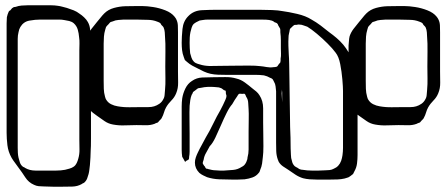

<svg xmlns="http://www.w3.org/2000/svg" viewBox="-20 -645 1685 726"><path d="M323 -419Q323 -410 323 -375.5Q323 -341 323.5 -295Q324 -249 324 -202.5Q324 -156 324 -121.5Q324 -87 323 -78Q323 -64 322 -49.5Q321 -35 320 -21Q319 -13 318 -4Q317 5 315 13Q313 21 309.5 30Q306 39 298 46Q297 47 294 48Q291 49 289 51Q273 60 253 60.5Q233 61 215 61Q198 61 180.5 61Q163 61 146 60Q136 60 126.5 59Q117 58 109 54Q88 45 75.5 25.5Q63 6 50 -11Q44 -20 37 -29Q30 -38 24 -48Q11 -71 8 -96Q5 -121 5 -143V-534Q5 -545 5 -557Q5 -569 6 -580Q7 -585 9 -591Q11 -597 13 -601Q14 -604 19 -606Q21 -608 23.5 -611.5Q26 -615 29 -616Q32 -619 39 -619Q50 -623 61.5 -624Q73 -625 84 -625H148Q161 -625 173.5 -625Q186 -625 199 -623Q207 -622 216 -619.5Q225 -617 233 -615Q246 -611 258.5 -606Q271 -601 281 -593Q289 -588 298 -579.5Q307 -571 312 -562Q319 -550 320.5 -535.5Q322 -521 323 -507Q324 -485 323.5 -463.5Q323 -442 323 -419ZM157 0Q174 0 192 0Q210 0 226 -3Q234 -5 243 -7.5Q252 -10 259 -15Q266 -20 270 -28.5Q274 -37 276 -45Q281 -62 280.5 -80.5Q280 -99 280 -116V-454Q280 -467 280.5 -479.5Q281 -492 279 -505Q278 -519 274 -533Q270 -547 259 -557Q252 -563 242 -565.5Q232 -568 224 -569Q214 -571 204 -571Q194 -571 184 -571H133Q113 -571 91 -567Q69 -563 57 -543Q52 -535 50 -523Q47 -511 47 -498Q47 -485 47 -472V-86Q47 -77 47.5 -67.5Q48 -58 50 -49Q52 -41 55 -31.5Q58 -22 65 -16Q67 -14 70 -13Q73 -12 75 -10Q92 0 114 0Q136 0 157 0Z M653 -523V-374Q653 -355 653.5 -333Q654 -311 646 -292Q640 -277 628 -265Q616 -253 608 -239Q603 -230 600 -219.5Q597 -209 592 -200Q591 -197 588 -194Q585 -191 583 -189L577 -182Q575 -181 571.5 -180Q568 -179 565 -177Q549 -171 531 -171.5Q513 -172 496 -172Q474 -172 452 -171Q430 -170 408 -174Q390 -177 375.5 -187Q361 -197 347 -207Q340 -212 331.5 -218.5Q323 -225 318 -232Q312 -241 310 -252.5Q308 -264 307 -274Q306 -289 306 -317.5Q306 -346 306.5 -374Q307 -402 307 -417V-473Q308 -481 308.5 -490.5Q309 -500 311 -508Q316 -523 326 -536Q336 -549 346 -561Q353 -569 360 -578Q367 -587 374 -594Q389 -609 411 -615Q433 -621 454.5 -621.5Q476 -622 491 -622H520Q535 -622 558.5 -618.5Q582 -615 605 -606Q628 -597 640 -582Q642 -579 644 -576.5Q646 -574 647 -571Q652 -561 652.5 -548.5Q653 -536 653 -523ZM605 -393Q605 -416 605.5 -449.5Q606 -483 604 -505Q604 -513 603 -523Q602 -533 599 -540Q598 -543 595 -546Q592 -549 590 -551Q589 -553 588 -555Q587 -557 585 -558Q583 -560 580 -561Q577 -562 575 -563Q558 -570 538 -570Q516 -571 493.5 -571Q471 -571 448 -571Q438 -570 427.5 -569.5Q417 -569 406 -564Q404 -563 401 -562.5Q398 -562 396 -560L390 -553Q388 -551 385.5 -548.5Q383 -546 381 -543Q380 -541 379.5 -538Q379 -535 378 -533Q374 -520 373 -506.5Q372 -493 372 -480V-339Q372 -324 372.5 -309Q373 -294 377 -280Q379 -272 381 -269Q388 -257 400 -251Q412 -245 425 -243Q448 -239 472 -239.5Q496 -240 518 -240Q529 -240 541 -240Q553 -240 563 -243Q573 -246 582.5 -252.5Q592 -259 597 -269Q602 -277 602.5 -287Q603 -297 604 -305Q606 -327 605.5 -348.5Q605 -370 605 -393Z M1332 -216Q1332 -205 1332 -183.5Q1332 -162 1332 -137.5Q1332 -113 1332 -91.5Q1332 -70 1332 -59Q1332 -43 1330 -27Q1328 -11 1320 3Q1318 8 1315 13Q1314 14 1311 16Q1308 18 1306 20Q1304 21 1301.5 23Q1299 25 1296 26Q1293 27 1289.5 28Q1286 29 1283 30Q1270 33 1256.5 33.5Q1243 34 1230 34H1177Q1164 34 1151 33Q1138 32 1126 29Q1110 24 1096.5 15Q1083 6 1070 -3Q1060 -9 1050 -16Q1040 -23 1034 -33Q1033 -35 1032 -38Q1031 -41 1030 -43Q1025 -58 1024.5 -74Q1024 -90 1024 -106V-300Q1023 -309 1022 -318.5Q1021 -328 1016 -336Q1015 -338 1013 -342Q1011 -346 1009 -347Q1007 -349 1001 -351Q991 -357 978 -360Q962 -362 945.5 -362Q929 -362 912 -362H832Q819 -362 804.5 -362.5Q790 -363 776 -366Q763 -369 751 -374.5Q739 -380 728 -386Q717 -391 706.5 -397Q696 -403 687 -411L679 -418Q678 -420 677 -423.5Q676 -427 675 -429Q670 -442 668.5 -455.5Q667 -469 667 -483Q667 -506 670 -535.5Q673 -565 692 -584Q712 -605 743.5 -606.5Q775 -608 797 -608H922Q937 -608 961 -608Q985 -608 1009 -607Q1033 -606 1048 -603Q1071 -600 1103.5 -592.5Q1136 -585 1158 -571Q1176 -561 1192.5 -548.5Q1209 -536 1225 -523Q1239 -513 1252.5 -501.5Q1266 -490 1278 -476Q1300 -449 1312 -418Q1321 -407 1325.5 -379Q1330 -351 1331 -318Q1332 -285 1332 -256.5Q1332 -228 1332 -216ZM1041 -423Q1043 -433 1042.5 -442.5Q1042 -452 1042 -462Q1042 -477 1042 -492.5Q1042 -508 1040 -523Q1040 -526 1040 -530Q1040 -534 1039 -537L1032 -549Q1031 -551 1030.5 -553Q1030 -555 1028 -556Q1027 -558 1023.5 -559Q1020 -560 1018 -561Q1016 -563 1013.5 -564.5Q1011 -566 1008 -567Q998 -570 987 -570.5Q976 -571 966 -571Q955 -571 930.5 -571Q906 -571 877 -571Q848 -571 823.5 -571Q799 -571 788 -571Q778 -571 767 -571Q756 -571 745 -569Q742 -568 738.5 -568Q735 -568 732 -566Q730 -565 727 -563.5Q724 -562 722 -561Q721 -560 718 -558.5Q715 -557 713 -555Q707 -549 704.5 -540Q702 -531 700 -523Q698 -513 697.5 -503.5Q697 -494 697 -483Q697 -473 697.5 -463.5Q698 -454 699 -444Q701 -436 704 -427Q707 -418 713 -412Q719 -406 728 -403.5Q737 -401 744 -399Q761 -395 779 -395.5Q797 -396 816 -396Q831 -396 860.5 -396.5Q890 -397 919 -397Q948 -397 963 -395Q975 -394 988 -391.5Q1001 -389 1014 -391Q1016 -391 1020.5 -391.5Q1025 -392 1027 -393Q1029 -394 1031 -397.5Q1033 -401 1034 -402Q1036 -404 1037.5 -406Q1039 -408 1040 -409Q1041 -412 1041 -416Q1041 -420 1041 -423ZM1275 -58Q1277 -72 1277 -86Q1277 -100 1277 -114V-301Q1277 -316 1274.5 -345Q1272 -374 1266.5 -402.5Q1261 -431 1249 -446Q1238 -461 1218.5 -480.5Q1199 -500 1178 -517.5Q1157 -535 1142 -544Q1135 -546 1127.5 -549Q1120 -552 1113 -552Q1109 -553 1101 -551Q1100 -551 1097 -551Q1094 -551 1092 -550Q1090 -549 1087 -546Q1084 -543 1082 -541Q1081 -540 1079.5 -539Q1078 -538 1077 -536Q1076 -535 1075.5 -532.5Q1075 -530 1075 -528Q1074 -522 1072.5 -516.5Q1071 -511 1071 -504Q1070 -488 1070.5 -472Q1071 -456 1072 -438Q1073 -429 1073.5 -401.5Q1074 -374 1074.5 -338Q1075 -302 1075.5 -266Q1076 -230 1076.5 -202.5Q1077 -175 1077 -166Q1078 -146 1078.5 -125Q1079 -104 1079 -84Q1080 -73 1080 -60Q1080 -47 1084 -36Q1086 -25 1094 -17Q1096 -15 1099 -13.5Q1102 -12 1104 -11Q1106 -10 1108.5 -8Q1111 -6 1114 -5Q1116 -4 1119 -3.5Q1122 -3 1124 -3Q1142 0 1159 0Q1172 0 1184.5 0Q1197 0 1210 -1Q1218 -1 1226.5 -2Q1235 -3 1242 -7Q1262 -15 1270 -37Q1272 -42 1273 -47.5Q1274 -53 1275 -58ZM975 -182Q975 -167 975.5 -142Q976 -117 976 -92Q976 -67 974 -52Q973 -39 971 -26.5Q969 -14 964 -3Q963 0 962 3Q961 6 959 8Q949 21 934.5 26Q920 31 905 33Q893 34 880.5 34Q868 34 855 34Q833 34 809 33Q785 32 763 25Q756 22 748 18Q740 14 734 9Q717 -8 717 -30Q717 -40 720.5 -50Q724 -60 728 -68Q735 -83 743 -97Q751 -111 758 -125Q772 -148 786 -177Q800 -206 813 -228Q818 -238 823 -247.5Q828 -257 832 -267Q833 -270 834.5 -273.5Q836 -277 836 -280Q837 -282 836 -284.5Q835 -287 835 -288Q834 -290 834 -295Q834 -300 833 -302Q832 -303 830.5 -303Q829 -303 827 -304Q824 -306 820.5 -309Q817 -312 812 -313Q808 -315 802 -315Q796 -315 791 -316Q779 -317 766 -316.5Q753 -316 740 -313Q737 -312 733.5 -312Q730 -312 727 -310L718 -303Q717 -302 714.5 -300.5Q712 -299 710 -297Q709 -295 708 -292Q707 -289 705 -287Q701 -277 699.5 -266.5Q698 -256 697 -245Q696 -223 696.5 -192.5Q697 -162 697 -139V-72Q697 -67 696.5 -61.5Q696 -56 695 -51Q695 -50 695 -47.5Q695 -45 694 -43Q693 -41 688.5 -39Q684 -37 682 -35Q682 -33 680 -33Q679 -34 678.5 -35.5Q678 -37 677 -38Q676 -41 673.5 -44.5Q671 -48 669 -52Q668 -58 667.5 -65.5Q667 -73 667 -79V-212Q667 -227 667 -242.5Q667 -258 669 -273Q672 -292 681 -310.5Q690 -329 706 -339Q723 -351 745 -352Q767 -353 787 -353Q808 -353 831 -353.5Q854 -354 874 -348Q891 -344 906 -333Q921 -322 934 -311Q942 -305 949 -299Q956 -293 961 -285Q975 -264 975 -235.5Q975 -207 975 -182ZM1047 -258V-296Q1047 -298 1046.5 -301Q1046 -304 1046 -306Q1046 -307 1046.5 -308Q1047 -309 1046 -307V-304Q1046 -301 1045.5 -298Q1045 -295 1045 -292Q1046 -283 1046 -274.5Q1046 -266 1047 -258ZM916 -50Q920 -64 920 -79.5Q920 -95 920 -109Q920 -124 920 -147Q920 -170 920.5 -193.5Q921 -217 920 -232Q919 -243 918.5 -256Q918 -269 911 -279Q910 -281 908.5 -285Q907 -289 905 -290Q904 -291 901 -290.5Q898 -290 896 -290Q894 -290 890 -290.5Q886 -291 884 -290Q882 -289 880 -286Q878 -283 877 -281Q872 -274 867.5 -267Q863 -260 858 -251Q848 -240 837 -218Q826 -196 815.5 -171.5Q805 -147 794.5 -125Q784 -103 773 -92Q767 -80 759.5 -67.5Q752 -55 750 -41Q749 -38 747.5 -33.5Q746 -29 747 -26L752 -18Q754 -17 755.5 -13.5Q757 -10 759 -8Q760 -7 762.5 -7Q765 -7 766 -6Q774 -4 781 -2.5Q788 -1 795 -1Q803 0 811 0Q819 0 827 0Q844 -1 861.5 -2.5Q879 -4 894 -14Q896 -15 898.5 -16.5Q901 -18 903 -20Q906 -23 909 -28Q912 -33 913 -37Q916 -43 916 -50Z M1644 -523V-374Q1644 -355 1644.5 -333Q1645 -311 1637 -292Q1631 -277 1619 -265Q1607 -253 1599 -239Q1594 -230 1591 -219.5Q1588 -209 1583 -200Q1582 -197 1579 -194Q1576 -191 1574 -189L1568 -182Q1566 -181 1562.5 -180Q1559 -179 1556 -177Q1540 -171 1522 -171.5Q1504 -172 1487 -172Q1465 -172 1443 -171Q1421 -170 1399 -174Q1381 -177 1366.5 -187Q1352 -197 1338 -207Q1331 -212 1322.5 -218.5Q1314 -225 1309 -232Q1303 -241 1301 -252.5Q1299 -264 1298 -274Q1297 -289 1297 -317.5Q1297 -346 1297.5 -374Q1298 -402 1298 -417V-473Q1299 -481 1299.5 -490.5Q1300 -500 1302 -508Q1307 -523 1317 -536Q1327 -549 1337 -561Q1344 -569 1351 -578Q1358 -587 1365 -594Q1380 -609 1402 -615Q1424 -621 1445.5 -621.5Q1467 -622 1482 -622H1511Q1526 -622 1549.5 -618.5Q1573 -615 1596 -606Q1619 -597 1631 -582Q1633 -579 1635 -576.5Q1637 -574 1638 -571Q1643 -561 1643.5 -548.5Q1644 -536 1644 -523ZM1596 -393Q1596 -416 1596.5 -449.5Q1597 -483 1595 -505Q1595 -513 1594 -523Q1593 -533 1590 -540Q1589 -543 1586 -546Q1583 -549 1581 -551Q1580 -553 1579 -555Q1578 -557 1576 -558Q1574 -560 1571 -561Q1568 -562 1566 -563Q1549 -570 1529 -570Q1507 -571 1484.5 -571Q1462 -571 1439 -571Q1429 -570 1418.5 -569.5Q1408 -569 1397 -564Q1395 -563 1392 -562.5Q1389 -562 1387 -560L1381 -553Q1379 -551 1376.5 -548.5Q1374 -546 1372 -543Q1371 -541 1370.5 -538Q1370 -535 1369 -533Q1365 -520 1364 -506.5Q1363 -493 1363 -480V-339Q1363 -324 1363.5 -309Q1364 -294 1368 -280Q1370 -272 1372 -269Q1379 -257 1391 -251Q1403 -245 1416 -243Q1439 -239 1463 -239.5Q1487 -240 1509 -240Q1520 -240 1532 -240Q1544 -240 1554 -243Q1564 -246 1573.5 -252.5Q1583 -259 1588 -269Q1593 -277 1593.5 -287Q1594 -297 1595 -305Q1597 -327 1596.5 -348.5Q1596 -370 1596 -393Z"/></svg>

Font: Rubik Vinyl
Style: Regular
Weight: 400
Designer: Hubert and Fischer, NaN
Foundry: Hubert and Fischer, NaN
Version: Version 2.200